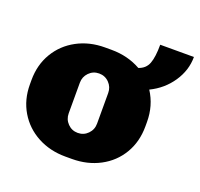

<svg xmlns="http://www.w3.org/2000/svg" viewBox="-112 -743 913 878"><g transform="rotate(20 344.0 -304.5)"><path d="M547 -409Q588 -346 588 -266V-245Q588 -170 553.5 -112Q519 -54 458.5 -22Q398 10 323 10H291Q216 10 155.5 -22.5Q95 -55 60.5 -113Q26 -171 26 -245V-266Q26 -340 60.5 -398Q95 -456 155.5 -488.5Q216 -521 291 -521H323Q402 -521 466 -485Q500 -496 512 -527.5Q524 -559 524 -619H688Q688 -554 649.5 -497Q611 -440 547 -409ZM376 -330Q376 -359 356 -379.5Q336 -400 307 -400Q278 -400 258 -379.5Q238 -359 238 -330V-181Q238 -152 258 -131.5Q278 -111 307 -111Q336 -111 356 -131.5Q376 -152 376 -181Z"/></g></svg>

Font: Chivo Black
Style: Regular
Weight: 900
Designer: Hector Gatti
Foundry: Omnibus-Type
Version: Version 1.007